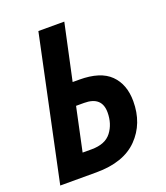

<svg xmlns="http://www.w3.org/2000/svg" viewBox="-132 -806 778 898"><g transform="rotate(-20 256.5 -357.0)"><path d="M193 0Q329 0 399 -71.5Q469 -143 469 -254Q469 -338 420 -386.5Q371 -435 266 -435H233L293 -714H164L13 0ZM210 -325H250Q338 -325 338 -246Q338 -189 307.5 -149Q277 -109 209 -109H164Z"/></g></svg>

Font: Noto Sans UI SemiCondensed
Style: Bold Italic
Weight: 700
Width: 4
Designer: Monotype Design Team
Foundry: Monotype Imaging Inc.
Version: 1.001